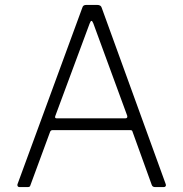

<svg xmlns="http://www.w3.org/2000/svg" viewBox="-20 -762 746 782"><path d="M59 0Q55 0 52.5 -3Q50 -6 51 -11L315 -730Q317 -737 321 -739.5Q325 -742 332 -742H375Q391 -742 394 -731L655 -12Q657 -7 654.5 -3.5Q652 0 647 0H612Q601 0 598 -9L520 -225Q519 -229 517 -230.5Q515 -232 510 -232H194Q187 -232 184 -225L104 -8Q103 -3 100 -1.5Q97 0 92 0H59ZM490 -280Q501 -280 498 -291L360 -667Q356 -677 352.5 -677Q349 -677 345 -666L205 -289Q202 -280 211 -280Z"/></svg>

Font: Libre Franklin Thin ExtraLight
Style: Regular
Weight: 250
Version: Version 3.000